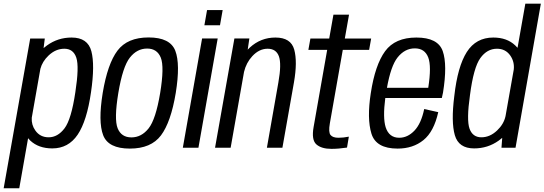

<svg xmlns="http://www.w3.org/2000/svg" viewBox="-77 -805 2966 1046"><path d="M-57 220.5 87.5 -595H167L160.5 -543Q169 -550.5 179 -557.5Q238.5 -600.5 313 -600.5Q401 -600.5 420.8 -525.8Q440.5 -451 419 -304Q396.5 -146 346 -71.2Q295.5 3.5 208 3.5Q133.5 3.5 88 -39Q81.5 -45.5 76 -52L28 220.5ZM96 -163.5Q93.5 -125 115.5 -94Q141.5 -57 188 -57Q237.5 -57 274.5 -105.8Q311.5 -154.5 333.5 -303Q355 -441.5 338.8 -490.5Q322.5 -539.5 273.5 -539.5Q226.5 -539.5 187.5 -502.5Q153.5 -470 143 -430Z M630.5 4.5Q513 4.5 485 -68.5Q457 -141.5 482.5 -298.5Q509 -457.5 563 -529.2Q617 -601 732.5 -601Q850 -601 878 -528.5Q906 -456 880.5 -298.5Q854 -139.5 800 -67.5Q746 4.5 630.5 4.5ZM639 -56.5Q693.5 -56.5 732.5 -105.5Q771.5 -154.5 795.5 -298Q819 -441 799 -490.8Q779 -540.5 724.5 -540.5Q669.5 -540.5 630.5 -491.2Q591.5 -442 567.5 -298Q544 -155.5 564 -106Q584 -56.5 639 -56.5Z M919 0 1024 -595.5H1109L1004 0ZM1051 -750H1136L1121.5 -667.5H1036.5Z M1094.5 0 1200 -595.5H1281.5L1272.5 -534.5Q1278 -540.5 1284 -546Q1343.5 -600.5 1423.5 -600.5Q1508 -600.5 1526 -534.5Q1544 -468.5 1524.5 -356.5L1461.5 0H1377L1439.5 -355.5Q1457.5 -456.5 1442.5 -498Q1427.5 -539.5 1381 -539.5Q1335 -539.5 1297.5 -499Q1264.5 -463.5 1252.5 -413.5L1179.5 0Z M1728.5 6Q1674.5 6 1646.8 -18.2Q1619 -42.5 1631.5 -113L1705.5 -533.5H1603L1614 -595H1716.5L1739.5 -725H1824.5L1801.5 -595H1945L1934 -533.5H1790.5L1720 -133Q1711.5 -84.5 1723.8 -69.5Q1736 -54.5 1767 -54.5Q1793.5 -54.5 1823.5 -60.5L1813.5 -1Q1767.5 6 1728.5 6Z M2089 4.5Q1971.5 4.5 1946.5 -77.2Q1921.5 -159 1943 -297.5Q1966.5 -451.5 2021 -526Q2075.5 -600.5 2191.5 -600.5Q2309 -600.5 2335 -526.5Q2361 -452.5 2336.5 -300.5Q2333.5 -283.5 2330 -271H2022Q2008 -163.5 2024 -112Q2042.5 -54.5 2098 -54.5Q2143.5 -54.5 2180.5 -93Q2217.5 -131.5 2234 -211L2310.5 -194Q2287 -88 2230 -41.8Q2173 4.5 2089 4.5ZM2031 -326.5H2256Q2274.5 -444.5 2256 -492Q2237 -541.5 2183 -541.5Q2128 -541.5 2088.5 -491.5Q2052.5 -446 2031 -326.5Z M2655 0 2659 -54Q2650 -46.5 2640 -39Q2580.5 3.5 2506 3.5Q2421.5 3.5 2400.8 -68.8Q2380 -141 2398 -282Q2416 -443 2466.2 -521.8Q2516.5 -600.5 2610.5 -600.5Q2685 -600.5 2730 -557.5Q2737 -551 2742.5 -544.5L2785 -785H2869.5L2731.5 0ZM2677 -172 2722 -426.5Q2726.5 -468.5 2703 -502.5Q2677 -539.5 2630.5 -539.5Q2576.5 -539.5 2539.8 -488.5Q2503 -437.5 2483.5 -287.5Q2464 -151 2481 -104Q2498 -57 2545.5 -57Q2592 -57 2631 -94Q2667.5 -128.5 2677 -172Z"/></svg>

Font: Anybody
Style: Italic
Weight: 400
Italic angle: -10°
Designer: Tyler Finck
Foundry: Etcetera Type Company
Version: Version 1.010; ttfautohint (v1.8.3) -l 8 -r 50 -G 200 -x 14 